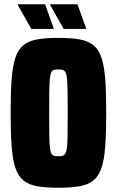

<svg xmlns="http://www.w3.org/2000/svg" viewBox="-20 -874 549 902"><path d="M254 8Q195 8 155 1Q115 -6 90 -26.5Q65 -47 52 -86Q39 -125 34.5 -188Q30 -251 30 -344Q30 -437 34.5 -500Q39 -563 52 -602Q65 -641 90 -661.5Q115 -682 155 -689Q195 -696 254 -696Q313 -696 353.5 -689Q394 -682 419 -661.5Q444 -641 457 -602Q470 -563 474.5 -500Q479 -437 479 -344Q479 -251 474.5 -188Q470 -125 457 -86Q444 -47 419 -26.5Q394 -6 353.5 1Q313 8 254 8ZM254 -140Q267 -140 275 -142.5Q283 -145 288 -154.5Q293 -164 295 -185.5Q297 -207 297.5 -245.5Q298 -284 298 -344Q298 -404 297.5 -442.5Q297 -481 295 -502.5Q293 -524 288 -533.5Q283 -543 275 -545.5Q267 -548 254 -548Q241 -548 233 -545.5Q225 -543 220.5 -533.5Q216 -524 214 -502.5Q212 -481 211.5 -442.5Q211 -404 211 -344Q211 -284 211.5 -245.5Q212 -207 214 -185.5Q216 -164 220.5 -154.5Q225 -145 233 -142.5Q241 -140 254 -140ZM384 -738H279L216 -850V-854H344L384 -742ZM232 -738H127L64 -850V-854H192L232 -742Z"/></svg>

Font: Saira Condensed Black
Style: Regular
Weight: 900
Width: 3
Designer: Hector Gatti with collaboration of the Omnibus-Type team
Foundry: Omnibus-Type
Version: Version 1.101